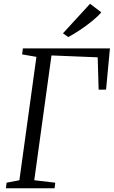

<svg xmlns="http://www.w3.org/2000/svg" viewBox="-20 -1000 604 1020"><path d="M11.5 0 15 -29.5 83 -42.5 173.5 -698 97.5 -711 101.5 -743H564L543.5 -524L504 -523.5L499 -695.5L253.5 -705.5L162 -42.5L273.5 -29.5L270 0ZM342.5 -803 314.5 -823 458.5 -980 518 -934.5Q499.5 -912.5 468.8 -887.5Q438 -862.5 404.2 -840.2Q370.5 -818 342.5 -803Z"/></svg>

Font: Merriweather 60pt Light
Style: Italic
Weight: 300
Italic angle: -7.8°
Version: Version 2.101